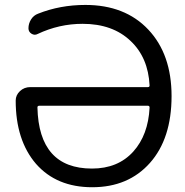

<svg xmlns="http://www.w3.org/2000/svg" viewBox="-20 -785 766 794"><path d="M598.6 -339.8Q598.6 -347.7 591.8 -347.7H142.6Q134.8 -347.7 134.8 -340.8Q140.6 -87.9 360.4 -87.9Q467.8 -87.9 531.2 -158.2Q592.8 -226.6 598.6 -339.8ZM135.7 -644.5Q123 -637.7 110.4 -645.5Q97.7 -653.3 97.7 -668Q97.7 -687.5 108.4 -704.6Q119.1 -721.7 137.7 -728.5Q228.5 -764.6 333 -764.6Q497.1 -764.6 593.3 -662.6Q689.5 -560.5 689.5 -387.7Q689.5 -211.9 600.1 -111.3Q510.7 -10.7 361.3 -10.7Q213.9 -10.7 128.9 -107.4Q44.9 -205.1 44.9 -369.1Q44.9 -391.6 62.5 -408.2Q80.1 -424.8 105.5 -424.8H591.8Q598.6 -424.8 598.6 -431.6Q592.8 -546.9 520.5 -615.2Q446.3 -686.5 321.3 -686.5Q224.6 -686.5 135.7 -644.5Z"/></svg>

Font: Gen Jyuu Gothic P Regular
Style: Regular
Weight: 400
Designer: [Source Han Sans]
Ryoko NISHIZUKA  (kana & ideographs); Paul D. Hunt (Latin, Greek & Cyrillic); Wenlong ZHANG  (bopomofo
Version: Version 1.002.20150607